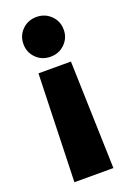

<svg xmlns="http://www.w3.org/2000/svg" viewBox="-143 -586 566 836"><g transform="rotate(-20 140.5 -167.5)"><path d="M50.3 198.7 65.4 -300.3H215.8L231 198.7ZM140.6 -350.1Q101.1 -350.1 74.2 -376.7Q47.4 -403.3 47.4 -441.9Q47.4 -481 74.2 -507.6Q101.1 -534.2 140.6 -534.2Q179.7 -534.2 206.8 -507.6Q233.9 -481 233.9 -441.9Q233.9 -403.3 206.8 -376.7Q179.7 -350.1 140.6 -350.1Z"/></g></svg>

Font: Inter 28pt ExtraBold
Style: Regular
Weight: 800
Designer: Rasmus Andersson
Foundry: rsms
Version: Version 4.001;git-66647c0bb